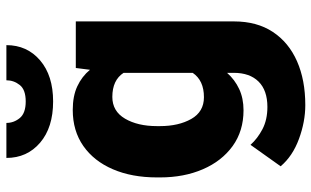

<svg xmlns="http://www.w3.org/2000/svg" viewBox="-212 -580 999 616"><g transform="rotate(-90 288.0 -271.5)"><path d="M27.3 -257.8V-268.1Q27.3 -348.6 53.5 -409.4Q79.6 -470.2 128.2 -504.2Q176.8 -538.1 243.7 -538.1Q288.6 -538.1 319.8 -523.4Q351.1 -508.8 372.6 -482.9L378.4 -528.3H527.8V-20.5Q527.8 52.7 494.1 103.8Q460.4 154.8 400.1 181.4Q339.8 208 259.3 208Q206.1 208 150.9 187.7Q95.7 167.5 63 128.9L131.8 32.2Q151.9 54.7 182.1 70.6Q212.4 86.4 253.4 86.4Q306.6 86.4 334.7 58.1Q362.8 29.8 362.8 -21.5V-43Q340.8 -18.1 311 -4.2Q281.2 9.8 242.7 9.8Q176.3 9.8 127.9 -25.1Q79.6 -60.1 53.5 -120.6Q27.3 -181.2 27.3 -257.8ZM191.9 -268.1V-257.8Q191.9 -198.7 214.8 -158Q237.8 -117.2 284.7 -117.2Q338.4 -117.2 362.8 -153.3V-375Q339.4 -411.1 285.6 -411.1Q239.7 -411.1 215.8 -370.4Q191.9 -329.6 191.9 -268.1ZM338.9 -751H451.7Q451.7 -684.6 402.8 -642.8Q354 -601.1 271 -601.1Q187.5 -601.1 138.7 -642.8Q89.8 -684.6 89.8 -751H202.1Q202.1 -727.1 217.8 -708Q233.4 -689 271 -689Q308.6 -689 323.7 -708Q338.9 -727.1 338.9 -751Z"/></g></svg>

Font: Vazirmatn FD Black
Style: Regular
Weight: 900
Designer: Saber Rastikerdar
Foundry: Saber Rastikerdar
Version: Version 33.003